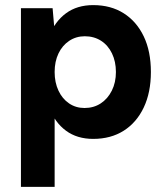

<svg xmlns="http://www.w3.org/2000/svg" viewBox="-20 -532 641 752"><path d="M62 200V-500H186L194 -408V200ZM345 12Q282 12 238.5 -20Q195 -52 172 -111Q149 -170 149 -250Q149 -331 172 -389.5Q195 -448 238.5 -480Q282 -512 345 -512Q414 -512 464.5 -480Q515 -448 543 -389.5Q571 -331 571 -250Q571 -170 543 -111Q515 -52 464.5 -20Q414 12 345 12ZM311 -109Q347 -109 374.5 -127Q402 -145 418 -177Q434 -209 434 -250Q434 -291 418.5 -323Q403 -355 375.5 -372.5Q348 -390 312 -390Q278 -390 251 -372Q224 -354 209 -322.5Q194 -291 194 -250Q194 -209 209 -177Q224 -145 250.5 -127Q277 -109 311 -109Z"/></svg>

Font: Figtree
Style: Bold
Weight: 700
Designer: Erik Kennedy
Foundry: Erik Kennedy
Version: Version 2.001;gftools[0.9.30]